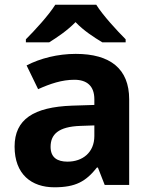

<svg xmlns="http://www.w3.org/2000/svg" viewBox="-20 -852 644 816"><path d="M389 -832H215C187 -787 127 -722 90 -685V-672H189C224 -694 266 -722 301 -758C335 -722 380 -693 415 -672H514V-685C478 -721 417 -787 389 -832ZM302 -623C225 -623 151 -604 93 -574L142 -473C193 -496 243 -513 296 -513C349 -513 381 -487 381 -430V-406L286 -403C123 -397 42 -345 42 -229C42 -111 114 -56 211 -56C302 -56 345 -81 392 -140H396L425 -66H529V-430C529 -560 448 -623 302 -623ZM323 -317 381 -319V-274C381 -204 331 -165 267 -165C224 -165 195 -182 195 -228C195 -280 227 -314 323 -317Z"/></svg>

Font: Noto Sans Malayalam UI
Style: Bold
Weight: 700
Designer: Jelle Bosma - Monotype Design Team
Foundry: Monotype Imaging Inc.
Version: Version 2.104